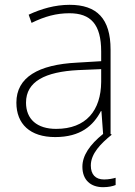

<svg xmlns="http://www.w3.org/2000/svg" viewBox="-20 -559 561 797"><path d="M357 128C357 79 398 37 444 0L439 -3V-353C439 -482 382 -539 269 -539C208 -539 150 -522 99 -498L111 -464C166 -491 214 -504 268 -504C356 -504 400 -459 400 -345V-305L300 -299C139 -291 48 -238 48 -133C48 -44 105 10 209 10C314 10 367 -37 399 -98H401L408 -3C352 42 322 87 322 133C322 189 357 218 408 218C430 218 448 214 460 209V179C449 182 432 186 412 186C376 186 357 165 357 128ZM304 -268 400 -272V-219C399 -101 338 -24 213 -24C134 -24 88 -64 88 -133C88 -221 168 -261 304 -268Z"/></svg>

Font: Noto Sans Meetei Mayek ExtraLight
Style: Regular
Weight: 200
Designer: Monotype Design Team and Neelakash Kshetrimayum
Foundry: Monotype Imaging Inc.
Version: Version 2.002